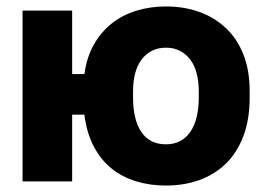

<svg xmlns="http://www.w3.org/2000/svg" viewBox="-20 -563 825 596"><path d="M495 13Q445 13 401.5 -0.5Q358 -14 325 -41Q292 -68 270.5 -109.5Q249 -151 242 -207H204V0H50V-530H204V-333H242Q249 -385 271 -424Q293 -463 326 -489.5Q359 -516 402.5 -529.5Q446 -543 495 -543Q551 -543 598.5 -526Q646 -509 681 -476Q716 -443 735.5 -394Q755 -345 755 -280V-260Q755 -192 735.5 -140.5Q716 -89 681 -55Q646 -21 598.5 -4Q551 13 495 13ZM495 -115Q520 -115 539 -125Q558 -135 571 -154Q584 -173 590.5 -200Q597 -227 597 -260V-280Q597 -310 590.5 -335Q584 -360 571 -377.5Q558 -395 539 -405Q520 -415 495 -415Q470 -415 451 -405Q432 -395 419 -377.5Q406 -360 399.5 -335Q393 -310 393 -280V-260Q393 -226 399.5 -199Q406 -172 419 -153Q432 -134 451 -124.5Q470 -115 495 -115Z"/></svg>

Font: Golos Text VF
Style: Regular
Weight: 400
Designer: A.Korolkova, Vitaly Kuzmin
Foundry: ParaType Ltd
Version: Version 2.003